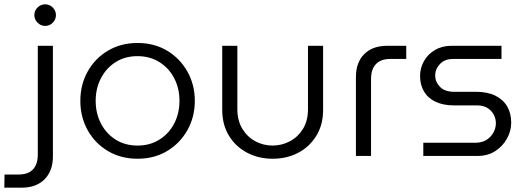

<svg xmlns="http://www.w3.org/2000/svg" viewBox="-98 -722 2436 889"><path d="M-78 147 -77 86H-12Q33 86 55 62Q77 38 77 -6V-510H147V2Q147 69 108.5 108Q70 147 2 147ZM111 -602Q91 -602 76 -617Q61 -632 61 -652Q61 -673 76 -687.5Q91 -702 111 -702Q132 -702 146.5 -687Q161 -672 161 -652Q161 -632 146.5 -617Q132 -602 111 -602Z M539 13Q462 13 402 -22.5Q342 -58 308 -119Q274 -180 274 -255Q274 -330 308 -391Q342 -452 402 -487.5Q462 -523 539 -523Q616 -523 675.5 -487.5Q735 -452 769.5 -391Q804 -330 804 -255Q804 -180 769.5 -119Q735 -58 675.5 -22.5Q616 13 539 13ZM539 -48Q596 -48 640 -75.5Q684 -103 708.5 -150Q733 -197 733 -255Q733 -313 708.5 -360Q684 -407 640 -434.5Q596 -462 539 -462Q481 -462 437.5 -434.5Q394 -407 369.5 -360Q345 -313 345 -255Q345 -197 369.5 -150Q394 -103 437.5 -75.5Q481 -48 539 -48Z M1164 13Q1100 13 1047 -14.5Q994 -42 962.5 -93Q931 -144 931 -213V-510H1001V-216Q1001 -163 1024.5 -125Q1048 -87 1085 -67.5Q1122 -48 1164 -48Q1207 -48 1244.5 -68Q1282 -88 1305 -125.5Q1328 -163 1328 -216V-510H1398V-213Q1398 -144 1366.5 -93Q1335 -42 1282.5 -14.5Q1230 13 1164 13Z M1550 0V-365Q1550 -433 1588.5 -471.5Q1627 -510 1695 -510H1783V-449H1709Q1665 -449 1642.5 -425Q1620 -401 1620 -357V0Z M1862 0V-61H2102Q2133 -61 2154 -74Q2175 -87 2186.5 -108Q2198 -129 2198 -151Q2198 -173 2188 -191.5Q2178 -210 2159 -222Q2140 -234 2111 -234H2004Q1955 -234 1919.5 -250.5Q1884 -267 1865.5 -298Q1847 -329 1847 -370Q1847 -407 1865 -439Q1883 -471 1916 -490.5Q1949 -510 1993 -510H2224V-449H2000Q1961 -449 1939 -425.5Q1917 -402 1917 -372Q1917 -343 1939 -320Q1961 -297 2005 -297H2105Q2159 -297 2195.5 -279Q2232 -261 2250.5 -229Q2269 -197 2269 -154Q2269 -115 2249 -79.5Q2229 -44 2194.5 -22Q2160 0 2114 0Z"/></svg>

Font: MuseoModerno SemiBold Light
Style: Regular
Weight: 300
Version: Version 1.001